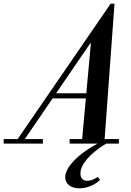

<svg xmlns="http://www.w3.org/2000/svg" viewBox="-111 -784 716 1048"><path d="M-18 -20 493 -764 384 -551 21 -20ZM-91 0V-25H123V0ZM269 0V-25H538V0ZM165 -247V-275H434V-247ZM336 -10 385 -547H381L493 -764H514L459 -10ZM322 244Q288 244 266.5 227.5Q245 211 245 184Q245 142 296 90Q347 38 432 -6L468 0Q401 41 364.5 83.5Q328 126 328 163Q328 182 338 192.5Q348 203 366 203Q378 203 391.5 198Q405 193 423 182L435 198Q415 218 384 231Q353 244 322 244Z"/></svg>

Font: Libre Bodoni
Style: Italic
Weight: 400
Italic angle: -13°
Designer: Pablo Impallari, Rodrigo Fuenzalida
Foundry: Impallari Type
Version: Version 2.005;gftools[0.9.23]